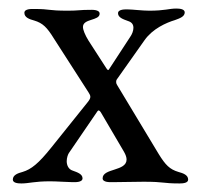

<svg xmlns="http://www.w3.org/2000/svg" viewBox="-20 -425 470 449"><path d="M220 -8C220 2 238 1 243 1C266 1 292 0 316 0C366 0 359 4 400 4C408 4 420 3 420 -5C420 -16 408 -20 397 -23C377 -29 367 -39 351 -65L254 -226C251 -230 251 -236 253 -239L318 -331C337 -358 369 -372 389 -378C400 -382 412 -386 412 -396C412 -404 400 -405 392 -405C375 -405 366 -400 329 -400C313 -400 289 -403 279 -403C274 -403 256 -404 256 -394C256 -384 268 -380 279 -376C289 -373 292 -367 292 -360C292 -353 289 -345 284 -338L235 -263C233 -260 232 -260 227 -268L187 -330C179 -343 174 -355 174 -362C174 -382 213 -376 213 -393C213 -403 195 -402 190 -402C167 -402 163 -400 139 -400C90 -400 99 -404 60 -404C55 -404 37 -405 37 -395C37 -384 49 -380 60 -377C80 -371 90 -361 106 -335L187 -209C192 -201 194 -197 185 -186L100 -80C70 -42.5 53 -29 33 -23C22 -20 10 -16 10 -5C10 3 22 4 30 4C48 4 60 -1 97 -1C113 -1 139 1 150 1C155 1 173 2 173 -8C173 -18 161 -22 150 -26C140 -29 136 -39 136 -48C136 -56 139 -64 141 -67L208 -165C210 -168 213 -167 216 -162L270 -70C274 -63 276 -57 276 -52C276 -24 220 -32 220 -8Z"/></svg>

Font: EB Garamond 12
Style: Regular
Weight: 400
Version: Version 0.016+